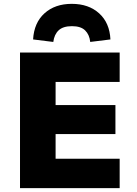

<svg xmlns="http://www.w3.org/2000/svg" viewBox="-20 -978 714 998"><path d="M84 0V-705H602V-552H269V-432H580V-281H269V-153H602V0ZM257 -760 152 -773Q157 -860 211.5 -909Q266 -958 353 -958Q441 -958 495.5 -908.5Q550 -859 554 -773L449 -760Q445 -798 422.5 -820Q400 -842 354 -842Q308 -842 285 -820.5Q262 -799 257 -760Z"/></svg>

Font: Nunito Sans 7pt Black
Style: Regular
Weight: 900
Designer: Vernon Adams
Foundry: Vernon Adams
Version: Version 3.101;gftools[0.9.27]